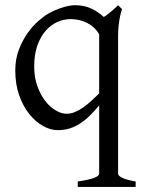

<svg xmlns="http://www.w3.org/2000/svg" viewBox="-20 -489 555 743"><path d="M237.8 -48.8Q254.4 -48.8 270.5 -55.7Q286.6 -62.5 302.2 -73.5Q317.9 -84.5 333.3 -98.6Q348.6 -112.8 363.8 -127.4V-356.4Q347.7 -384.3 318.4 -399.7Q289.1 -415 253.9 -415Q226.6 -415 201.2 -403.6Q175.8 -392.1 156 -369.1Q136.2 -346.2 124.3 -312Q112.3 -277.8 112.3 -231.9Q112.3 -190.4 124.3 -156.5Q136.2 -122.6 154.8 -98.6Q173.3 -74.7 195.6 -61.8Q217.8 -48.8 237.8 -48.8ZM280.8 234.4V213.4Q326.7 206.5 345.2 199Q363.8 191.4 363.8 183.1V-81.1Q345.2 -58.6 327.1 -41Q309.1 -23.4 289.8 -11Q270.5 1.5 249.3 8.1Q228 14.6 203.1 14.6Q175.8 14.6 147 -1.2Q118.2 -17.1 94 -46.9Q69.8 -76.7 54.4 -119.6Q39.1 -162.6 39.1 -216.8Q39.1 -259.8 52.7 -295.9Q66.4 -332 86.2 -360.1Q106 -388.2 128.4 -407.7Q150.9 -427.2 168 -437Q195.8 -452.1 223.1 -460.4Q250.5 -468.8 269 -468.8Q282.2 -468.8 295.4 -467Q308.6 -465.3 322.3 -460.4Q335.9 -455.6 350.6 -446.8Q365.2 -438 381.8 -423.3Q389.2 -427.7 397 -433.8Q404.8 -439.9 412.1 -446Q419.4 -452.1 426 -458.3Q432.6 -464.4 437 -468.8L452.1 -454.1Q447.8 -440.4 444.3 -424.3Q441.4 -410.2 439.2 -391.1Q437 -372.1 437 -350.1V183.1Q437 190.9 452.1 198.7Q467.3 206.5 504.9 213.4V234.4Z"/></svg>

Font: Gentium Plus APac
Style: Regular
Weight: 400
Designer: J. Victor Gaultney, Annie Olsen, Iska Routamaa, Becca Hirsbrunner
Foundry: SIL International
Version: Version 5.000